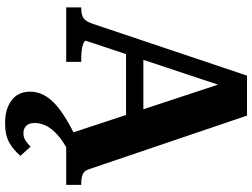

<svg xmlns="http://www.w3.org/2000/svg" viewBox="-138 -612 990 754"><g transform="rotate(90 357.0 -235.0)"><path d="M175 -303H455L456 -235H165ZM544 -50 578 -11Q532 13 507 36.5Q482 60 472.5 81.5Q463 103 463 123Q463 146 474 157Q485 168 503 168Q521 168 534 158.5Q547 149 556 140L592 180Q569 207 540 223.5Q511 240 463 240Q408 240 374 214.5Q340 189 340 142Q340 113 353.5 87.5Q367 62 393.5 39Q420 16 458 -6Q496 -28 544 -50ZM706 0H509L293 -655L327 -640L140 -77Q140 -72 150.5 -67.5Q161 -63 176.5 -61Q192 -59 209 -59H223V0H9V-59H14Q37 -59 50.5 -67.5Q64 -76 73 -103L277 -710H434L645 -88Q651 -70 665.5 -64.5Q680 -59 701 -59H706Z"/></g></svg>

Font: Roboto Serif 28pt SemiBold
Style: Regular
Weight: 600
Designer: Greg Gazdowicz
Foundry: Commercial Type
Version: Version 1.008